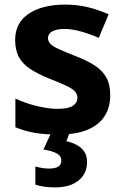

<svg xmlns="http://www.w3.org/2000/svg" viewBox="-20 -576 542 836"><path d="M460 -161Q460 -109 435.5 -70.5Q411 -32 361 -11Q311 10 234 10Q176 10 132 2.5Q88 -5 47 -22V-147Q91 -126 142 -114Q193 -102 230 -102Q276 -102 296.5 -115Q317 -128 317 -150Q317 -165 307 -177Q297 -189 270 -202Q243 -215 194 -234Q145 -254 112 -275.5Q79 -297 62.5 -327Q46 -357 46 -402Q46 -477 105.5 -516.5Q165 -556 263 -556Q316 -556 361.5 -545Q407 -534 453 -514L410 -411Q372 -428 332 -439Q292 -450 261 -450Q227 -450 208 -439.5Q189 -429 189 -410Q189 -396 199.5 -385Q210 -374 236.5 -362Q263 -350 311 -331Q360 -312 393 -290.5Q426 -269 443 -238.5Q460 -208 460 -161ZM359 129Q359 180 322 210Q285 240 219 240Q193 240 170.5 236.5Q148 233 134 228V149Q148 153 163.5 155.5Q179 158 194 158Q220 158 233.5 149.5Q247 141 247 123Q247 103 227 92Q207 81 169 75L204 0H284L269 39Q290 43 311 53.5Q332 64 345.5 82Q359 100 359 129Z"/></svg>

Font: Noto Sans Cherokee
Style: Regular
Weight: 400
Designer: Monotype Design Team
Foundry: Monotype Imaging Inc.
Version: Version 2.001